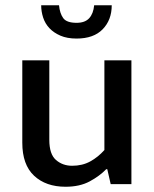

<svg xmlns="http://www.w3.org/2000/svg" viewBox="-20 -702 586 732"><path d="M378 -472H481V0H402L389 -57H385Q360 -31 322 -10.5Q284 10 230 10Q155 10 110 -32Q65 -74 65 -158V-472H168V-169Q168 -114 193.5 -92Q219 -70 255 -70Q294 -70 324 -86.5Q354 -103 378 -130ZM205 -682Q208 -651 221 -633Q234 -615 272 -615Q304 -615 320 -632.5Q336 -650 339 -682H406Q406 -626 371.5 -590.5Q337 -555 272 -555Q236 -555 210.5 -566Q185 -577 168.5 -594.5Q152 -612 144.5 -635Q137 -658 137 -682Z"/></svg>

Font: Ek Mukta Medium
Style: Regular
Weight: 500
Designer: Girish Dalvi and Yashodeep Gholap
Foundry: Ek Type
Version: Version 2.538;PS 1.002;hotconv 16.6.51;makeotf.lib2.5.65220;